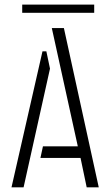

<svg xmlns="http://www.w3.org/2000/svg" viewBox="-20 -803 472 823"><path d="M75.2 -748V-783.2H383.8V-748ZM29.3 0 162.1 -583H178.7L194.3 -508.8L81.1 0ZM153.3 -126 164.1 -175.8H313.5L202.1 -682.6H253.9L403.3 0H351.6L325.2 -126Z"/></svg>

Font: Post No Bills Colombo
Style: Regular
Weight: 400
Designer: Kosala Senevirathne, Siva Puranthara, Lasantha Premarathna, Tharique Azeez
Foundry: Mooniak
Version: Version 1.220 ; ttfautohint (v1.6)